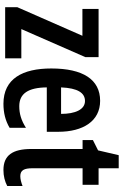

<svg xmlns="http://www.w3.org/2000/svg" viewBox="183 -883 710 1116"><g transform="rotate(90 538.0 -325.0)"><path d="M319 0V-94H149L312 -466V-543H32V-449H188L22 -71V0Z M566 -552C442 -552 378 -452 378 -268C378 -102 437 10 583 10C635 10 681 -1 723 -26V-121C679 -93 641 -82 597 -82C524 -82 489 -134 488 -242H746V-309C746 -453 684 -552 566 -552ZM567 -464C617 -464 642 -407 642 -325H488C492 -422 520 -464 567 -464Z M1004 -88C969 -88 958 -111 958 -159V-450H1054V-543H958V-660H882L854 -540L794 -510V-450H846V-152C846 -43 883 10 968 10C1004 10 1034 2 1061 -12V-101C1040 -93 1021 -88 1004 -88Z"/></g></svg>

Font: Noto Sans Devanagari ExtraCondensed SemiBold
Style: Regular
Weight: 600
Width: 2
Designer: Jelle Bosma - Monotype Design Team
Foundry: Monotype Imaging Inc.
Version: Version 2.004